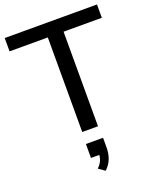

<svg xmlns="http://www.w3.org/2000/svg" viewBox="-174 -806 960 1179"><g transform="rotate(-20 305.5 -216.0)"><path d="M254 0V-618H4V-705H607V-618H357V0ZM308 273 267 244Q290 221 297.5 200Q305 179 305 155L329 168H250V77H362V140Q362 179 349.5 212.5Q337 246 308 273Z"/></g></svg>

Font: Nunito Sans 12pt ExtraLight SemiBold
Style: Regular
Weight: 600
Version: Version 3.101;gftools[0.9.27]